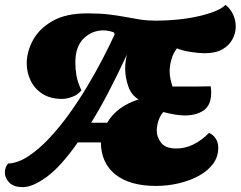

<svg xmlns="http://www.w3.org/2000/svg" viewBox="-32 -744 990 790"><path d="M62 26Q25 26 6.5 7.5Q-12 -11 -12 -34Q-12 -43 -9 -53Q-6 -63 1 -71Q42 -73 84.5 -101Q127 -129 169.5 -174Q212 -219 252 -274.5Q292 -330 327.5 -389.5Q363 -449 391.5 -504Q420 -559 440 -603L436 -611Q413 -619 394 -619Q346 -619 312 -585.5Q278 -552 278 -487Q278 -459 282.5 -433Q287 -407 303 -372Q287 -353 264 -345Q241 -337 224 -337Q175 -337 142.5 -358Q110 -379 94 -412.5Q78 -446 78 -483Q78 -531 103.5 -578.5Q129 -626 184 -657.5Q239 -689 327 -689Q379 -689 416.5 -684.5Q454 -680 485 -674Q516 -668 545.5 -663.5Q575 -659 610 -659Q650 -659 693.5 -663Q737 -667 777 -675.5Q817 -684 848.5 -696Q880 -708 896 -724Q916 -708 927 -684.5Q938 -661 938 -635Q938 -608 924.5 -582.5Q911 -557 883 -541Q855 -525 810 -525Q788 -525 754 -530Q720 -535 696 -545Q681 -526 673.5 -500Q666 -474 666 -451Q666 -435 669.5 -418.5Q673 -402 678 -388H747Q760 -388 779 -388Q798 -388 814.5 -388.5Q831 -389 835 -389Q836 -382 836.5 -375.5Q837 -369 837 -364Q837 -312 807 -290.5Q777 -269 728 -269Q711 -269 689 -272.5Q667 -276 640 -283Q627 -269 620 -247.5Q613 -226 613 -207Q613 -180 631 -156.5Q649 -133 694 -133Q764 -133 828 -197Q845 -190 855.5 -174Q866 -158 866 -136Q866 -98 844 -69Q822 -40 785 -20Q748 0 702.5 10.5Q657 21 610 21Q502 21 443 -26Q384 -73 383 -158H288Q218 -58 160 -16Q102 26 62 26ZM343 -239H409Q448 -306 538 -335Q509 -352 496 -388.5Q483 -425 483 -463Q483 -477 485 -491.5Q487 -506 490 -519Q450 -433 414 -364Q378 -295 343 -239Z"/></svg>

Font: Sansita Swashed Black
Style: Regular
Weight: 900
Designer: Pablo Cosgaya
Foundry: Omnibus-Type
Version: Version 1.003; ttfautohint (v1.8.3)